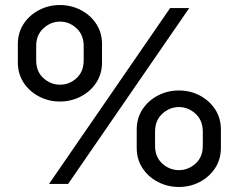

<svg xmlns="http://www.w3.org/2000/svg" viewBox="-20 -732 950 764"><path d="M218 -328Q174 -328 135.5 -348Q97 -368 74 -403Q51 -438 51 -484V-556Q51 -602 74 -637Q97 -672 135.5 -692Q174 -712 218 -712Q263 -712 301.5 -692Q340 -672 363 -637Q386 -602 386 -556V-484Q386 -438 363 -403Q340 -368 301.5 -348Q263 -328 218 -328ZM175 0 657 -700H733L251 0ZM219 -395Q256 -395 284.5 -421Q313 -447 313 -492V-549Q313 -593 284.5 -619.5Q256 -646 219 -646Q182 -646 153 -619.5Q124 -593 124 -549V-492Q124 -447 153 -421Q182 -395 219 -395ZM692 12Q647 12 608.5 -8Q570 -28 547 -63Q524 -98 524 -144V-216Q524 -262 547 -297Q570 -332 608.5 -352Q647 -372 692 -372Q737 -372 775 -352Q813 -332 836 -297Q859 -262 859 -216V-144Q859 -98 836 -63Q813 -28 775 -8Q737 12 692 12ZM692 -55Q729 -55 758 -81Q787 -107 787 -152V-208Q787 -253 758 -279.5Q729 -306 692 -306Q655 -306 626 -279.5Q597 -253 597 -208V-152Q597 -107 626 -81Q655 -55 692 -55Z"/></svg>

Font: MuseoModerno
Style: Regular
Weight: 400
Designer: Pablo Cosgaya, Héctor Gatti, Marcela Romero, and the Authors of The MuseoModerno Project.
Foundry: Omnibus-Type Team
Version: Version 1.001